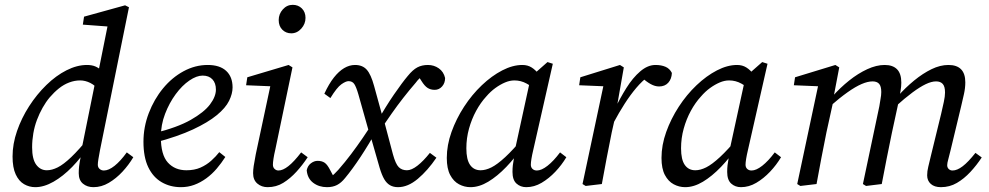

<svg xmlns="http://www.w3.org/2000/svg" viewBox="-20 -762 4096 795"><path d="M126 13Q101 13 79.5 0.5Q58 -12 45 -40Q32 -68 32 -114Q32 -166 50.5 -219.5Q69 -273 100.5 -322Q132 -371 172 -410Q212 -449 255.5 -471Q299 -493 340 -493Q360 -493 374.5 -487Q389 -481 403.5 -467.5Q418 -454 434 -432L394 -384Q375 -408 354 -418.5Q333 -429 312 -429Q289 -429 266.5 -420.5Q244 -412 224 -396Q204 -380 186 -359Q170 -340 156.5 -316Q143 -292 133 -265.5Q123 -239 118 -210Q113 -181 113 -152Q113 -103 130 -80Q147 -57 174 -57Q195 -57 219 -69Q243 -81 275 -111.5Q307 -142 350 -195L365 -160H349Q317 -110 279 -71Q241 -32 201.5 -9.5Q162 13 126 13ZM367 13Q341 13 323.5 -1.5Q306 -16 306 -45Q306 -58 307.5 -73Q309 -88 315 -117L314 -125L376 -431L386 -458L430 -677L444 -651L323 -660L328 -693L498 -740L514 -732L394 -140Q390 -119 387.5 -103.5Q385 -88 385 -80Q385 -69 392.5 -62.5Q400 -56 410 -56Q430 -56 454.5 -75.5Q479 -95 505 -131L532 -111Q513 -79 487 -51Q461 -23 430.5 -5Q400 13 367 13Z M729 13Q685 13 649.5 -7.5Q614 -28 594 -69.5Q574 -111 574 -175Q574 -236 596 -293.5Q618 -351 655 -396Q692 -441 740 -467Q788 -493 840 -493Q890 -493 916.5 -468.5Q943 -444 943 -400Q943 -374 928.5 -344.5Q914 -315 877.5 -285Q841 -255 779 -226Q717 -197 623 -172L620 -211Q714 -234 769.5 -265.5Q825 -297 849.5 -329.5Q874 -362 874 -391Q874 -418 859.5 -433.5Q845 -449 819 -449Q794 -449 764 -428.5Q734 -408 707.5 -372Q681 -336 663.5 -290.5Q646 -245 646 -195Q646 -121 675 -89Q704 -57 752 -57Q785 -57 810 -68Q835 -79 854.5 -96.5Q874 -114 888 -132L913 -112Q897 -87 877.5 -64Q858 -41 834 -23.5Q810 -6 784 3.5Q758 13 729 13Z M1028 -45Q1028 -58 1030.5 -75Q1033 -92 1039 -123L1103 -423L1120 -404L999 -409L1004 -442L1175 -493L1191 -483L1120 -143Q1115 -122 1112.5 -105.5Q1110 -89 1110 -80Q1110 -69 1117 -62.5Q1124 -56 1133 -56Q1151 -56 1174 -74Q1197 -92 1227 -131L1254 -111Q1233 -79 1207.5 -51Q1182 -23 1153 -5Q1124 13 1088 13Q1063 13 1045.5 -2Q1028 -17 1028 -45ZM1186 -624Q1164 -624 1149 -639Q1134 -654 1134 -679Q1134 -704 1151 -723Q1168 -742 1192 -742Q1215 -742 1230 -727Q1245 -712 1245 -688Q1245 -663 1227.5 -643.5Q1210 -624 1186 -624Z M1628 13Q1609 13 1595 5Q1581 -3 1571 -20Q1561 -37 1552 -67L1515 -196L1513 -197L1464 -371Q1455 -402 1447 -414Q1439 -426 1423 -426Q1412 -426 1393.5 -413Q1375 -400 1348 -356L1323 -374Q1342 -415 1362.5 -441Q1383 -467 1405 -480Q1427 -493 1450 -493Q1481 -493 1498.5 -473.5Q1516 -454 1529 -406L1565 -275L1567 -274L1607 -123Q1618 -83 1631 -70Q1644 -57 1665 -57Q1684 -57 1708.5 -76Q1733 -95 1760 -129L1787 -109Q1751 -56 1710 -21.5Q1669 13 1628 13ZM1250 -57Q1254 -76 1267.5 -86Q1281 -96 1295 -96Q1313 -96 1324.5 -88Q1336 -80 1348 -56L1372 -11L1342 -15L1348 -27Q1357 -35 1365 -42.5Q1373 -50 1381 -59Q1409 -91 1433.5 -123.5Q1458 -156 1482 -191Q1506 -226 1530 -263L1546 -233Q1507 -164 1473 -112.5Q1439 -61 1409 -25Q1393 -5 1375.5 4Q1358 13 1334 13Q1301 13 1277 -5Q1253 -23 1250 -57ZM1555 -223 1538 -252Q1577 -321 1611.5 -371Q1646 -421 1668 -447Q1689 -473 1708 -483Q1727 -493 1752 -493Q1777 -493 1797 -479Q1817 -465 1823 -439Q1823 -418 1810.5 -404Q1798 -390 1780 -390Q1763 -390 1750.5 -398Q1738 -406 1725 -427L1702 -463L1742 -459L1736 -454Q1727 -447 1718 -438.5Q1709 -430 1701 -419Q1675 -389 1650 -357Q1625 -325 1601.5 -291.5Q1578 -258 1555 -223Z M1928 13Q1903 13 1880.5 1Q1858 -11 1844 -37.5Q1830 -64 1830 -108Q1830 -161 1849.5 -215.5Q1869 -270 1901.5 -320Q1934 -370 1975 -409Q2016 -448 2059.5 -470.5Q2103 -493 2143 -493Q2165 -493 2181.5 -482.5Q2198 -472 2211.5 -454Q2225 -436 2239 -412L2203 -386Q2184 -403 2160.5 -416Q2137 -429 2110 -429Q2091 -429 2071 -420.5Q2051 -412 2031 -397.5Q2011 -383 1993 -362Q1970 -337 1951.5 -303Q1933 -269 1922 -229.5Q1911 -190 1911 -148Q1911 -101 1926.5 -79Q1942 -57 1970 -57Q1991 -57 2015 -69Q2039 -81 2072 -111.5Q2105 -142 2149 -195L2158 -160H2148Q2114 -110 2076.5 -71Q2039 -32 2001.5 -9.5Q1964 13 1928 13ZM2159 13Q2135 13 2118.5 -2Q2102 -17 2102 -50Q2102 -65 2103.5 -78Q2105 -91 2107.5 -104Q2110 -117 2113 -132L2111 -136L2179 -448L2188 -453L2247 -505L2269 -498L2188 -141Q2183 -120 2180.5 -104.5Q2178 -89 2178 -80Q2178 -69 2185 -62.5Q2192 -56 2203 -56Q2222 -56 2247 -75.5Q2272 -95 2299 -131L2325 -111Q2306 -79 2279.5 -51Q2253 -23 2222.5 -5Q2192 13 2159 13Z M2519 -251 2509 -309H2525Q2547 -355 2573.5 -397.5Q2600 -440 2631 -466.5Q2662 -493 2694 -493Q2718 -493 2735.5 -485.5Q2753 -478 2762 -460Q2761 -435 2747 -419.5Q2733 -404 2709 -404Q2692 -404 2674 -414Q2656 -424 2639 -440L2626 -453H2677L2667 -448Q2639 -427 2614.5 -398Q2590 -369 2566.5 -332.5Q2543 -296 2519 -251ZM2392 0 2482 -423 2499 -404 2378 -409 2383 -442 2547 -493 2563 -483 2536 -329 2535 -312 2513 -214Q2502 -161 2492 -107.5Q2482 -54 2472 0L2405 8Z M2817 13Q2792 13 2769.5 1Q2747 -11 2733 -37.5Q2719 -64 2719 -108Q2719 -161 2738.5 -215.5Q2758 -270 2790.5 -320Q2823 -370 2864 -409Q2905 -448 2948.5 -470.5Q2992 -493 3032 -493Q3054 -493 3070.5 -482.5Q3087 -472 3100.5 -454Q3114 -436 3128 -412L3092 -386Q3073 -403 3049.5 -416Q3026 -429 2999 -429Q2980 -429 2960 -420.5Q2940 -412 2920 -397.5Q2900 -383 2882 -362Q2859 -337 2840.5 -303Q2822 -269 2811 -229.5Q2800 -190 2800 -148Q2800 -101 2815.5 -79Q2831 -57 2859 -57Q2880 -57 2904 -69Q2928 -81 2961 -111.5Q2994 -142 3038 -195L3047 -160H3037Q3003 -110 2965.5 -71Q2928 -32 2890.5 -9.5Q2853 13 2817 13ZM3048 13Q3024 13 3007.5 -2Q2991 -17 2991 -50Q2991 -65 2992.5 -78Q2994 -91 2996.5 -104Q2999 -117 3002 -132L3000 -136L3068 -448L3077 -453L3136 -505L3158 -498L3077 -141Q3072 -120 3069.5 -104.5Q3067 -89 3067 -80Q3067 -69 3074 -62.5Q3081 -56 3092 -56Q3111 -56 3136 -75.5Q3161 -95 3188 -131L3214 -111Q3195 -79 3168.5 -51Q3142 -23 3111.5 -5Q3081 13 3048 13Z M3294 8 3281 0 3371 -423 3388 -404 3267 -409 3272 -442 3439 -493 3455 -483 3431 -357 3433 -355 3402 -214Q3391 -161 3381 -107.5Q3371 -54 3361 0ZM3566 8 3553 0 3621 -322Q3623 -337 3626 -352.5Q3629 -368 3629 -381Q3629 -405 3620 -415Q3611 -425 3593 -425Q3573 -425 3547.5 -414Q3522 -403 3489.5 -380Q3457 -357 3417 -322V-362H3426Q3459 -399 3496 -428.5Q3533 -458 3571 -475.5Q3609 -493 3643 -493Q3677 -493 3694.5 -475Q3712 -457 3712 -420Q3712 -404 3709 -386.5Q3706 -369 3703 -353L3702 -346L3673 -212Q3662 -159 3651.5 -106Q3641 -53 3631 0ZM3876 13Q3849 13 3834 -0.5Q3819 -14 3819 -36Q3819 -53 3823.5 -71Q3828 -89 3835 -119L3877 -291Q3883 -317 3888 -340Q3893 -363 3893 -379Q3893 -404 3883.5 -414.5Q3874 -425 3856 -425Q3837 -425 3813 -413.5Q3789 -402 3758 -379Q3727 -356 3687 -320V-363H3697Q3729 -399 3765 -428.5Q3801 -458 3837 -475.5Q3873 -493 3907 -493Q3942 -493 3959.5 -475Q3977 -457 3977 -421Q3977 -398 3971.5 -373Q3966 -348 3960 -323L3916 -140Q3911 -118 3906.5 -102.5Q3902 -87 3902 -78Q3902 -68 3908.5 -62Q3915 -56 3924 -56Q3943 -56 3966 -73.5Q3989 -91 4019 -129L4045 -110Q4024 -78 3998 -50Q3972 -22 3942 -4.5Q3912 13 3876 13Z"/></svg>

Font: Source Serif 4 18pt
Style: Italic
Weight: 400
Italic angle: -12°
Designer: Frank Grießhammer
Foundry: Adobe Systems Incorporated
Version: Version 4.004;hotconv 1.0.116;makeotfexe 2.5.65601